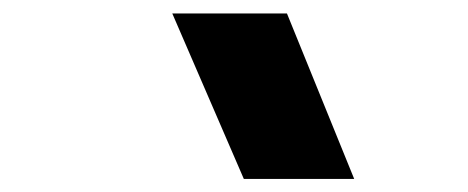

<svg xmlns="http://www.w3.org/2000/svg" viewBox="-20 -937 707 290"><path d="M515 -666.7H348.3L240.2 -916.7H413.4Z"/></svg>

Font: Monoid
Style: Bold
Weight: 700
Width: 4
Designer: Andreas Larsen (@larsenwork)
Version: Version 0.61